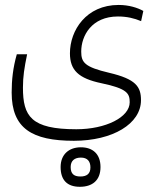

<svg xmlns="http://www.w3.org/2000/svg" viewBox="-20 -401 626 764"><path d="M273.9 159.2C428.2 159.2 541 91.8 541 -2.4C541 -56.2 520.5 -86.4 414.6 -111.3C316.4 -134.3 303.2 -152.8 303.2 -195.8C303.2 -258.8 344.7 -335.4 449.2 -335.4C484.4 -335.4 513.7 -328.6 541.5 -316.9L550.3 -357.4C527.8 -370.1 493.2 -381.3 452.1 -381.3C323.2 -381.3 258.3 -280.3 258.3 -189C258.3 -121.6 292.5 -88.9 383.8 -69.8C486.8 -48.3 496.1 -28.8 496.1 5.9C496.1 65.4 400.9 113.3 283.7 113.3C103.5 113.3 71.3 61.5 71.3 -52.2C71.3 -96.7 76.7 -130.4 87.9 -185.1H46.9C31.7 -131.8 26.4 -83 26.4 -32.7C26.4 109.9 107.4 159.2 273.9 159.2ZM297.9 342.3C346.2 342.3 379.9 317.9 379.9 263.7C379.9 211.4 348.6 185.1 301.8 185.1C254.9 185.1 221.2 212.9 221.2 263.7C221.2 314.9 246.6 342.3 297.9 342.3ZM299.8 301.3C273.4 301.3 261.2 290 261.2 263.7C261.2 238.3 276.9 226.1 301.8 226.1C327.6 226.1 339.8 240.7 339.8 265.1C339.8 290.5 325.2 301.3 299.8 301.3Z"/></svg>

Font: Cascadia Code PL ExtraLight
Style: Regular
Weight: 200
Monospace: yes
Designer: Aaron Bell
Foundry: Saja Typeworks
Version: Version 2404.023